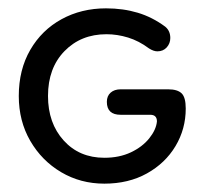

<svg xmlns="http://www.w3.org/2000/svg" viewBox="-20 -430 490 460"><path d="M230 10Q173 10 126.5 -17.5Q80 -45 52.5 -92.5Q25 -140 25 -200Q25 -263 52.5 -310.5Q80 -358 127.5 -384Q175 -410 234 -410Q275 -410 310 -399.5Q345 -389 376 -366Q388 -356 388 -339Q388 -326 379.5 -316.5Q371 -307 357 -307Q348 -307 337 -314Q313 -332 287 -340Q261 -348 235 -348Q174 -348 134.5 -307.5Q95 -267 95 -200Q95 -135 132.5 -93.5Q170 -52 230 -52Q266 -52 293.5 -65Q321 -78 337.5 -98.5Q354 -119 356 -139Q356 -155 340 -155H269Q236 -155 236 -186Q236 -200 245 -208Q254 -216 269 -216H383Q405 -216 415 -206.5Q425 -197 425 -170Q425 -121 400.5 -80Q376 -39 332 -14.5Q288 10 230 10Z"/></svg>

Font: Dongle
Style: Regular
Weight: 400
Designer: Yanghee Ryu
Foundry: Yanghee Ryu
Version: Version 2.000